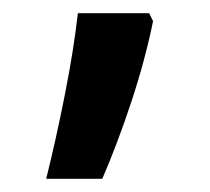

<svg xmlns="http://www.w3.org/2000/svg" viewBox="-20 -145 318 291"><path d="M206 -125 212 -113Q200 -54 179 9.5Q158 73 135 126H50Q65 66 78.5 -2.5Q92 -71 98 -125Z"/></svg>

Font: Noto Sans Kannada ExtraCondensed SemiBold
Style: Regular
Weight: 600
Width: 2
Designer: Jelle Bosma - Monotype Design Team
Foundry: Monotype Imaging Inc.
Version: Version 2.005; ttfautohint (v1.8.4.7-5d5b)